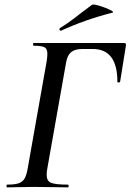

<svg xmlns="http://www.w3.org/2000/svg" viewBox="-20 -811 565 831"><path d="M12 -12Q45 -12 61.5 -18Q78 -24 86.5 -38.5Q95 -53 100 -83L182 -546Q185 -566 185 -578Q185 -600 172.5 -606.5Q160 -613 126 -613Q123 -613 123 -619Q123 -625 126 -625H517Q527 -625 525 -614L500 -458Q499 -454 493 -454Q487 -454 488 -458Q488 -599 381 -599H337Q304 -599 287.5 -585Q271 -571 266 -540L185 -83Q182 -67 182 -54Q182 -28 200.5 -20Q219 -12 273 -12Q277 -12 277 -6Q277 0 273 0Q235 0 214 -1L127 -2L58 -1Q41 0 12 0Q8 0 8 -6Q8 -12 12 -12ZM243 -678Q239 -678 237.5 -682.5Q236 -687 239 -689Q270 -708 299.5 -730.5Q329 -753 335 -758L378 -790Q383 -794 410 -786Q437 -778 457 -768Q477 -758 466 -756Q348 -726 244 -678Z"/></svg>

Font: Cormorant Infant SemiBold
Style: Italic
Weight: 600
Italic angle: -10°
Designer: Christian Thalmann (Catharsis Fonts)
Foundry: Catharsis Fonts
Version: Version 4.000